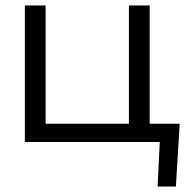

<svg xmlns="http://www.w3.org/2000/svg" viewBox="-20 -520 694 703"><path d="M147 -500V-67H452V-500H528V-67H638L624 163H557L565 0H71V-500Z"/></svg>

Font: Nata Sans
Style: Regular
Weight: 400
Designer: Daniel Uzquiano Cruz
Version: Version 1.001